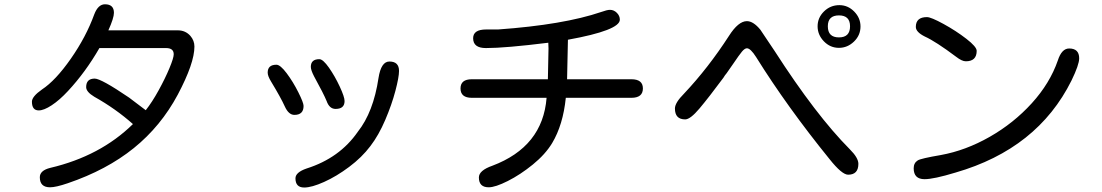

<svg xmlns="http://www.w3.org/2000/svg" viewBox="-20 -794 5040 878"><path d="M774.4 -545.9Q774.4 -574.2 739.3 -574.2H434.6Q371.1 -463.9 291 -377.9Q252 -335.9 216.3 -312.5Q180.7 -289.1 157.2 -289.1Q126 -289.1 126 -329.1Q126 -352.5 171.9 -384.8Q234.4 -425.8 304.2 -525.9Q374 -626 411.1 -728.5Q428.7 -774.4 460 -774.4Q501 -774.4 501 -735.4Q501 -711.9 475.6 -655.3H793Q828.1 -655.3 850.6 -629.9Q869.1 -608.4 869.1 -581.1Q869.1 -504.9 793 -361.3Q715.8 -216.8 591.8 -116.7Q467.8 -16.6 290 43.9Q235.4 62.5 209 62.5Q162.1 62.5 162.1 16.6Q162.1 -14.6 210 -26.4Q438.5 -80.1 587.9 -226.6Q508.8 -296.9 411.1 -351.6Q374 -374 374 -395.5Q374 -434.6 413.1 -434.6Q442.4 -434.6 570.3 -347.7L646.5 -290Q675.8 -327.1 705.6 -381.3Q735.4 -435.5 754.9 -482.4Q774.4 -529.3 774.4 -545.9Z M1555.7 -332Q1555.7 -295.9 1514.6 -295.9Q1486.3 -295.9 1473.6 -332Q1460 -365.2 1416 -445.3Q1401.4 -473.6 1401.4 -488.3Q1401.4 -523.4 1440.4 -523.4Q1457 -523.4 1484.4 -484.4Q1511.7 -445.3 1533.7 -397.9Q1555.7 -350.6 1555.7 -332ZM1804.7 -469.7Q1804.7 -441.4 1788.1 -378.4Q1771.5 -315.4 1741.7 -245.6Q1711.9 -175.8 1673.8 -126Q1634.8 -74.2 1576.7 -30.8Q1518.6 12.7 1461.9 38.1Q1405.3 63.5 1371.1 63.5Q1331.1 63.5 1331.1 21.5Q1331.1 -5.9 1381.8 -23.4Q1533.2 -71.3 1616.2 -191.4Q1687.5 -281.2 1710.9 -437.5Q1722.7 -512.7 1760.7 -512.7Q1804.7 -512.7 1804.7 -469.7ZM1368.2 -309.6Q1368.2 -268.6 1326.2 -268.6Q1299.8 -268.6 1282.2 -307.6Q1264.6 -346.7 1219.7 -420.9Q1204.1 -446.3 1204.1 -461.9Q1204.1 -498 1244.1 -498Q1261.7 -498 1291 -459Q1320.3 -419.9 1344.2 -372.1Q1368.2 -324.2 1368.2 -309.6Z M2867.2 -431.6Q2919.9 -431.6 2919.9 -389.6Q2919.9 -346.7 2867.2 -346.7H2567.4Q2554.7 -222.7 2504.9 -139.6Q2473.6 -87.9 2416.5 -41.5Q2359.4 4.9 2302.2 33.7Q2245.1 62.5 2214.8 62.5Q2169.9 62.5 2169.9 17.6Q2169.9 -14.6 2231.4 -36.1Q2461.9 -123 2479.5 -346.7H2137.7Q2085.9 -346.7 2085.9 -389.6Q2085.9 -431.6 2137.7 -431.6H2485.4L2488.3 -572.3L2487.3 -598.6Q2291 -574.2 2202.1 -574.2Q2143.6 -574.2 2143.6 -619.1Q2143.6 -659.2 2203.1 -659.2H2257.8Q2557.6 -680.7 2729.5 -739.3Q2755.9 -749 2769.5 -749Q2787.1 -749 2800.8 -735.4Q2814.5 -721.7 2814.5 -704.1Q2814.5 -655.3 2577.1 -612.3L2573.2 -431.6Z M3915 -672.9Q3915 -632.8 3885.3 -604Q3855.5 -575.2 3816.4 -575.2Q3776.4 -575.2 3747.6 -605Q3718.8 -634.8 3718.8 -673.8Q3718.8 -712.9 3748 -741.7Q3777.3 -770.5 3818.4 -770.5Q3857.4 -770.5 3886.2 -741.2Q3915 -711.9 3915 -672.9ZM3765.6 -673.8Q3765.6 -623 3816.4 -623Q3867.2 -623 3867.2 -673.8Q3867.2 -723.6 3816.4 -723.6Q3765.6 -723.6 3765.6 -673.8ZM3334 -503.9 3302.7 -459Q3294.9 -450.2 3288.1 -438.5Q3220.7 -347.7 3178.7 -297.9Q3136.7 -248 3113.3 -248Q3066.4 -248 3066.4 -297.9Q3066.4 -324.2 3108.4 -366.2Q3218.8 -483.4 3313.5 -629.9Q3356.4 -697.3 3395.5 -697.3Q3424.8 -697.3 3457 -658.2L3522.5 -560.5Q3710.9 -267.6 3866.2 -111.3Q3905.3 -72.3 3905.3 -44.9Q3905.3 4.9 3858.4 4.9Q3830.1 4.9 3773.4 -66.4Q3580.1 -304.7 3437.5 -533.2Q3412.1 -573.2 3395.5 -573.2Q3385.7 -573.2 3373 -558.1Q3360.4 -543 3334 -503.9Z M4446.3 -561.5Q4446.3 -513.7 4396.5 -513.7Q4378.9 -513.7 4352.5 -534.2Q4258.8 -604.5 4209 -627Q4168 -647.5 4168 -670.9Q4168 -715.8 4218.8 -715.8Q4237.3 -715.8 4294.4 -684.6Q4351.6 -653.3 4398.9 -616.7Q4446.3 -580.1 4446.3 -561.5ZM4915 -527.3Q4915 -498 4879.9 -425.8Q4724.6 -113.3 4349.6 -4.9Q4250 25.4 4208 25.4Q4158.2 25.4 4158.2 -24.4Q4158.2 -48.8 4176.8 -60.5Q4190.4 -69.3 4282.2 -85Q4395.5 -105.5 4505.4 -168Q4615.2 -230.5 4698.2 -321.8Q4781.2 -413.1 4817.4 -517.6Q4835 -572.3 4869.1 -572.3Q4915 -572.3 4915 -527.3Z"/></svg>

Font: jf-openhuninn-1.1
Style: Regular
Weight: 400
Designer: [Kosugi Maru]
      Designed by Motoya company      

      [Varela Round]
      Joe Prince(Latin component); Avraham Co
Foundry: justfont CO.,LTD.
Version: 1.1